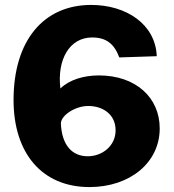

<svg xmlns="http://www.w3.org/2000/svg" viewBox="-20 -754 705 779"><path d="M350 -734C157 -734 35 -590 35 -348C35 -134 149 5 343 5C507 5 628 -94 628 -233C628 -358 531 -448 381 -448C321 -448 262 -431 225 -395C211 -511 261 -602 354 -602C412 -602 444 -575 464 -521L616 -526C611 -656 492 -734 350 -734ZM338 -324C395 -324 449 -292 449 -225C449 -163 396 -120 336 -120C274 -120 231 -163 227 -253C227 -285 284 -324 338 -324Z"/></svg>

Font: United Sans ExtraBold
Style: Regular
Weight: 800
Designer: Pablo Impallari, Rodrigo Fuenzalida (Modified by Dan O. Williams)
Version: Version 1.000;PS 001.000;hotconv 1.0.88;makeotf.lib2.5.64775